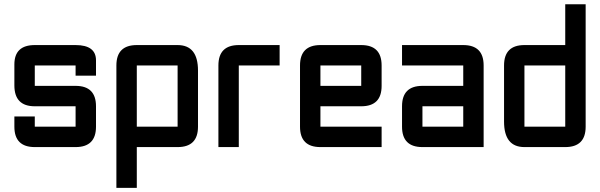

<svg xmlns="http://www.w3.org/2000/svg" viewBox="-20 -704 2872 919"><path d="M48.8 -146.5H146.5V-97.7H341.8V-195.3H146.5Q48.8 -195.3 48.8 -295.4V-395.5Q48.8 -488.3 146.5 -488.3H341.8Q439.5 -488.3 439.5 -415V-341.8H341.8V-390.6H146.5V-293H341.8Q439.5 -293 439.5 -195.3V-97.7Q439.5 0 341.8 0H146.5Q48.8 0 48.8 -97.7Z M537.1 -390.6Q537.1 -488.3 634.8 -488.3H830.1Q927.7 -488.3 927.7 -366.2V-97.7Q927.7 0 830.1 0H634.8V195.3H537.1ZM830.1 -390.6H634.8V-97.7H830.1Z M1123 -488.3H1318.4V-390.6H1123V0H1025.4V-390.6Q1025.4 -488.3 1123 -488.3Z M1513.7 -488.3H1709Q1806.6 -488.3 1806.6 -390.6V-293Q1806.6 -195.3 1709 -195.3H1513.7V-97.7H1806.6V0H1513.7Q1416 0 1416 -97.7V-390.6Q1416 -488.3 1513.7 -488.3ZM1709 -390.6H1513.7V-293H1709Z M2294.9 0H2002Q1904.3 0 1904.3 -97.7V-195.3Q1904.3 -293 2002 -293H2197.3V-390.6H1904.3V-488.3H2197.3Q2294.9 -488.3 2294.9 -390.6ZM2002 -97.7H2197.3V-195.3H2002Z M2783.2 -97.7Q2783.2 0 2685.5 0H2490.2Q2392.6 0 2392.6 -122.1V-390.6Q2392.6 -488.3 2490.2 -488.3H2685.5V-683.6H2783.2ZM2490.2 -97.7H2685.5V-390.6H2490.2Z"/></svg>

Font: BabelStone Runic Long Branch
Style: Regular
Weight: 400
Designer: Andrew West
Foundry: BabelStone
Version: Version 3.002 March 14, 2022